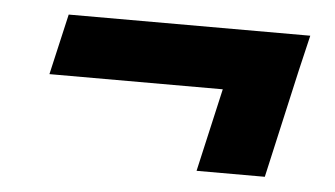

<svg xmlns="http://www.w3.org/2000/svg" viewBox="-33 -433 670 384"><g transform="rotate(5 302.0 -241.5)"><path d="M559 -314 510 -97H373L411 -264H63L91 -386H576L559 -314Z"/></g></svg>

Font: Work Sans
Style: Bold Italic
Weight: 700
Italic angle: -13°
Designer: Wei Huang
Foundry: Wei Huang
Version: Version 2.010; ttfautohint (v1.8.3)